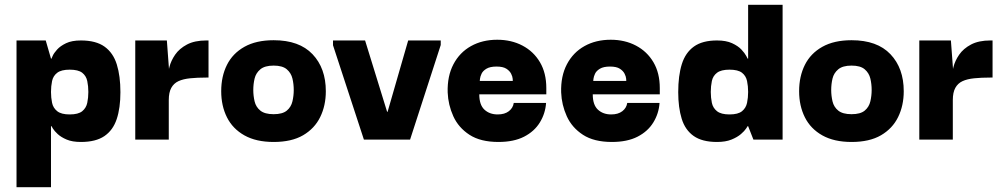

<svg xmlns="http://www.w3.org/2000/svg" viewBox="-20 -583 4199 802"><path d="M318 10Q282 10 258.5 0Q235 -10 221 -23Q207 -36 201 -46Q195 -56 195 -56H193V199H49V-414H171L193 -338H195Q195 -338 200 -349.5Q205 -361 218.5 -376Q232 -391 256 -402.5Q280 -414 318 -414Q381 -414 417 -388Q453 -362 468 -313.5Q483 -265 483 -198Q483 -132 467.5 -85.5Q452 -39 416 -14.5Q380 10 318 10ZM271 -105Q307 -105 323.5 -118.5Q340 -132 344.5 -153.5Q349 -175 349 -199Q349 -223 344.5 -244.5Q340 -266 323.5 -279Q307 -292 271 -292Q236 -292 219 -279Q202 -266 197.5 -244.5Q193 -223 193 -199Q193 -175 197.5 -153.5Q202 -132 219 -118.5Q236 -105 271 -105Z M545 0V-414H677L686 -293L685 -203V0ZM685 -165 682 -258Q681 -276 687.5 -302.5Q694 -329 711.5 -354.5Q729 -380 761 -397Q793 -414 842 -414H851V-259H841Q804 -259 774.5 -256Q745 -253 725.5 -244Q706 -235 695.5 -216Q685 -197 685 -165Z M1123 10Q1050 10 1001 -17.5Q952 -45 928 -93Q904 -141 904 -202Q904 -264 928 -312Q952 -360 1001 -387.5Q1050 -415 1123 -415Q1230 -415 1285.5 -356.5Q1341 -298 1341 -202Q1341 -142 1317.5 -94Q1294 -46 1246 -18Q1198 10 1123 10ZM1123 -106Q1160 -106 1178 -121Q1196 -136 1201.5 -159.5Q1207 -183 1207 -207Q1207 -232 1201.5 -255Q1196 -278 1178 -293.5Q1160 -309 1123 -309Q1086 -309 1067.5 -293.5Q1049 -278 1043.5 -255Q1038 -232 1038 -207Q1038 -183 1043.5 -159.5Q1049 -136 1067.5 -121Q1086 -106 1123 -106Z M1685 -414H1821V-395L1693 0H1500L1371 -394V-414H1505L1597 -116H1599Z M2062 10Q1987 10 1941 -20Q1895 -50 1873.5 -97.5Q1852 -145 1850 -197Q1848 -265 1874 -314.5Q1900 -364 1947.5 -390.5Q1995 -417 2057 -417Q2116 -417 2162.5 -392.5Q2209 -368 2235.5 -323Q2262 -278 2262 -215Q2262 -215 2262 -204.5Q2262 -194 2262 -189H1982Q1982 -145 2003.5 -125Q2025 -105 2059 -105Q2088 -105 2105.5 -118.5Q2123 -132 2126 -153H2261Q2258 -109 2235 -71.5Q2212 -34 2169 -12Q2126 10 2062 10ZM1984 -245H2122Q2122 -245 2121.5 -254Q2121 -263 2115 -275Q2109 -287 2095 -296Q2081 -305 2054 -305Q2027 -305 2012 -296Q1997 -287 1991.5 -275Q1986 -263 1985 -254Q1984 -245 1984 -245Z M2536 10Q2461 10 2415 -20Q2369 -50 2347.5 -97.5Q2326 -145 2324 -197Q2322 -265 2348 -314.5Q2374 -364 2421.5 -390.5Q2469 -417 2531 -417Q2590 -417 2636.5 -392.5Q2683 -368 2709.5 -323Q2736 -278 2736 -215Q2736 -215 2736 -204.5Q2736 -194 2736 -189H2456Q2456 -145 2477.5 -125Q2499 -105 2533 -105Q2562 -105 2579.5 -118.5Q2597 -132 2600 -153H2735Q2732 -109 2709 -71.5Q2686 -34 2643 -12Q2600 10 2536 10ZM2458 -245H2596Q2596 -245 2595.5 -254Q2595 -263 2589 -275Q2583 -287 2569 -296Q2555 -305 2528 -305Q2501 -305 2486 -296Q2471 -287 2465.5 -275Q2460 -263 2459 -254Q2458 -245 2458 -245Z M2975 10Q2913 10 2877.5 -15Q2842 -40 2827.5 -87Q2813 -134 2813 -198Q2813 -267 2828 -315Q2843 -363 2878.5 -388.5Q2914 -414 2975 -414Q3013 -414 3038 -402.5Q3063 -391 3077 -376Q3091 -361 3097 -349.5Q3103 -338 3103 -338H3105V-563H3249V0H3127L3105 -56H3103Q3103 -56 3096.5 -46Q3090 -36 3075 -23Q3060 -10 3035.5 0Q3011 10 2975 10ZM3027 -105Q3063 -105 3079.5 -118.5Q3096 -132 3100.5 -153.5Q3105 -175 3105 -199Q3105 -223 3100.5 -244.5Q3096 -266 3079.5 -279Q3063 -292 3027 -292Q2992 -292 2975 -279Q2958 -266 2953.5 -244.5Q2949 -223 2949 -199Q2949 -175 2953.5 -153.5Q2958 -132 2975 -118.5Q2992 -105 3027 -105Z M3537 10Q3464 10 3415 -17.5Q3366 -45 3342 -93Q3318 -141 3318 -202Q3318 -264 3342 -312Q3366 -360 3415 -387.5Q3464 -415 3537 -415Q3644 -415 3699.5 -356.5Q3755 -298 3755 -202Q3755 -142 3731.5 -94Q3708 -46 3660 -18Q3612 10 3537 10ZM3537 -106Q3574 -106 3592 -121Q3610 -136 3615.5 -159.5Q3621 -183 3621 -207Q3621 -232 3615.5 -255Q3610 -278 3592 -293.5Q3574 -309 3537 -309Q3500 -309 3481.5 -293.5Q3463 -278 3457.5 -255Q3452 -232 3452 -207Q3452 -183 3457.5 -159.5Q3463 -136 3481.5 -121Q3500 -106 3537 -106Z M3820 0V-414H3952L3961 -293L3960 -203V0ZM3960 -165 3957 -258Q3956 -276 3962.5 -302.5Q3969 -329 3986.5 -354.5Q4004 -380 4036 -397Q4068 -414 4117 -414H4126V-259H4116Q4079 -259 4049.5 -256Q4020 -253 4000.5 -244Q3981 -235 3970.5 -216Q3960 -197 3960 -165Z"/></svg>

Font: Darker Grotesque Black
Style: Regular
Weight: 900
Designer: Gabriel Lam
Foundry: TypeRant
Version: Version 1.000;gftools[0.9.28]